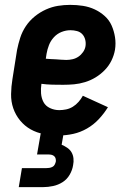

<svg xmlns="http://www.w3.org/2000/svg" viewBox="-20 -548 540 788"><path d="M222 8Q191 8 161 2.5Q131 -3 106 -17Q81 -31 62.5 -53.5Q44 -76 34.5 -103.5Q25 -131 25.5 -162Q26 -193 31 -223L50 -343Q55 -368 63 -393Q71 -418 86 -440.5Q101 -463 122.5 -480.5Q144 -498 168.5 -509Q193 -520 218 -524Q243 -528 268 -528Q295 -528 320.5 -524Q346 -520 368.5 -509.5Q391 -499 409.5 -482.5Q428 -466 438 -443.5Q448 -421 452 -395.5Q456 -370 452 -344Q448 -321 437.5 -299.5Q427 -278 410 -260.5Q393 -243 372.5 -230.5Q352 -218 329 -211Q306 -204 284 -202Q262 -200 239 -200Q217 -200 194.5 -200.5Q172 -201 150 -204Q147 -184 148.5 -164.5Q150 -145 158.5 -129Q167 -113 185 -104.5Q203 -96 223 -96Q237 -96 251.5 -99Q266 -102 279 -110Q292 -118 302.5 -130Q313 -142 320 -155L423 -108Q407 -82 385.5 -59Q364 -36 337 -20.5Q310 -5 280.5 1.5Q251 8 222 8ZM252 -302Q265 -302 278 -305Q291 -308 302 -315.5Q313 -323 321 -334.5Q329 -346 331 -359Q333 -373 329.5 -386Q326 -399 317.5 -408Q309 -417 296 -420.5Q283 -424 269 -424Q251 -424 233 -417Q215 -410 201.5 -395.5Q188 -381 181 -363Q174 -345 171 -327L168 -307Q178 -306 188.5 -305.5Q199 -305 209.5 -304.5Q220 -304 230.5 -303Q241 -302 252 -302ZM57 220 70 142H170Q176 142 182.5 141Q189 140 195 137Q201 134 204 128.5Q207 123 209 116Q210 110 208.5 103.5Q207 97 202.5 93Q198 89 192 87.5Q186 86 179 86H132L147 0H241L233 46Q245 51 256 58.5Q267 66 273.5 77Q280 88 281.5 102Q283 116 280 130Q277 150 266 169Q255 188 237 199.5Q219 211 198 215.5Q177 220 157 220Z"/></svg>

Font: Iosevka SS18 Extrabold
Style: Italic
Weight: 800
Italic angle: -9°
Monospace: yes
Designer: Belleve Invis
Foundry: Belleve Invis
Version: Version 25.1.1; ttfautohint (v1.8.4)